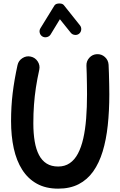

<svg xmlns="http://www.w3.org/2000/svg" viewBox="-20 -1046 699 1123"><path d="M159.7 -715Q133.9 -720.7 111 -705.9Q88.1 -691.2 82.4 -665Q63.2 -577 54 -500.1Q44.7 -423.1 44.7 -337.9Q44.7 -250.6 60.5 -178.2Q76.4 -105.8 109.9 -53.2Q143.4 -0.5 195.6 28.4Q247.8 57.4 320.3 57.4Q389.5 57.4 440.1 31.3Q490.7 5.2 525.3 -43.5Q559.8 -92.2 580.5 -160.2Q601.2 -228.3 610.3 -312.8Q619.4 -397.3 619.4 -494.4Q619.4 -520 618.7 -553.2Q618 -586.3 617.1 -617.4Q616.1 -648.4 615.1 -667.6Q613.3 -694.6 593.6 -712.5Q573.9 -730.3 547.2 -729.2Q520.8 -728.1 502.6 -708.3Q484.5 -688.5 485.6 -661.5Q486.6 -642.7 487.3 -612.7Q488 -582.8 488.5 -550.8Q489 -518.8 489 -494.4Q489 -418.1 483.9 -352.8Q478.8 -287.6 467 -235.8Q455.2 -184 435.7 -147.4Q416.3 -110.8 387.6 -91.4Q359 -72 320.3 -72Q280.5 -72 252.9 -89.3Q225.2 -106.6 208.1 -139.3Q190.9 -172.1 183 -218.8Q175 -265.5 175 -324.7Q175 -382.6 178.8 -433.2Q182.5 -483.9 190 -533.5Q197.5 -583.1 209.6 -637.7Q215.3 -663.8 200.6 -686.6Q185.8 -709.4 159.7 -715ZM227.4 -833Q239.5 -825.6 253.9 -828.9Q268.3 -832.3 275.8 -844L330.3 -933.6L393.9 -854.5Q402.6 -843.6 417.1 -841.9Q431.5 -840.1 442.4 -848.6Q453.6 -857.7 455.1 -872.1Q456.5 -886.6 447.9 -897.5L354.1 -1015.1Q348.6 -1022.6 337 -1024.8Q325.3 -1027.1 314 -1024.2Q302.7 -1021.2 297.5 -1012.3L216.4 -880.6Q209 -868.5 212.3 -854.5Q215.7 -840.5 227.4 -833Z"/></svg>

Font: Mikhak VF
Style: Regular
Weight: 100
Designer: Amin Abedi
Version: Version 3.001